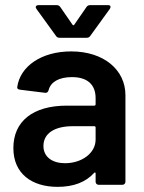

<svg xmlns="http://www.w3.org/2000/svg" viewBox="-20 -719 562 747"><path d="M233 -84C184 -84 149 -108 149 -151C149 -200 192 -228 263 -228H347C350 -228 352 -226 352 -223V-176C352 -123 298 -84 233 -84ZM257 -519C141 -519 58 -461 47 -380V-378C47 -374 51 -371 58 -370L155 -358H158C163 -358 167 -361 169 -368C177 -400 209 -419 260 -419C321 -419 352 -389 352 -337V-313C352 -310 350 -308 347 -308H240C108 -308 32 -247 32 -143C32 -43 104 8 204 8C266 8 313 -10 346 -46C347 -47 348 -48 349 -48C350 -48 352 -48 352 -44V-12C352 -5 357 0 364 0H456C463 0 468 -5 468 -12V-349C468 -447 384 -519 257 -519ZM198 -579C201 -574 206 -572 212 -572H317C323 -572 328 -574 331 -579L407 -684C409 -687 410 -690 410 -692C410 -697 407 -699 400 -699H330C324 -699 319 -696 316 -691L269 -623C268 -620 265 -620 262 -623L215 -691C212 -696 207 -699 201 -699H130C123 -699 119 -696 119 -691C119 -690 120 -687 122 -684Z"/></svg>

Font: Barlow SemiBold Numbers
Style: Regular
Weight: 600
Designer: Jeremy Tribby
Foundry: Tribby Type
Version: Version 1.408